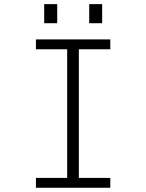

<svg xmlns="http://www.w3.org/2000/svg" viewBox="-20 -886 690 906"><path d="M149.5 0V-46.5H297V-653.5H149.5V-700H500.5V-653.5H352V-46.5H500.5V0ZM188.5 -866.5H250V-776.5H188.5ZM401 -866.5H462V-776.5H401Z"/></svg>

Font: Trispace ExtraLight
Style: Regular
Weight: 200
Designer: Tyler Finck
Foundry: Etcetera Type Company
Version: Version 1.210; ttfautohint (v1.8.3)